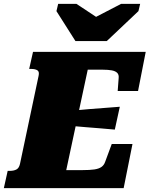

<svg xmlns="http://www.w3.org/2000/svg" viewBox="-60 -980 779 1000"><path d="M333 -766H496L661 -922L670 -960H571L388 -865L483 -864L338 -960H243L234 -922ZM630 -230 584 0H-40L-20 -90H-9Q11 -90 25 -97Q39 -104 44 -126L141 -585Q146 -607 134.5 -614Q123 -621 103 -621H92L112 -710H699L659 -506H553L558 -573Q560 -591 550.5 -600.5Q541 -610 522 -613.5Q503 -617 477 -617H397L285 -94H369Q408 -94 431.5 -97.5Q455 -101 468.5 -110.5Q482 -120 488 -138L522 -230ZM330 -405Q369 -409 408 -412Q447 -415 486.5 -418Q526 -421 564 -424L538 -305Q501 -309 463.5 -311.5Q426 -314 388.5 -317.5Q351 -321 313 -324Z"/></svg>

Font: Roboto Serif Black
Style: Italic
Weight: 900
Italic angle: -10°
Version: Version 1.008